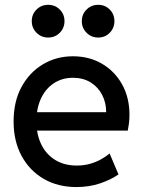

<svg xmlns="http://www.w3.org/2000/svg" viewBox="-20 -757 589 785"><path d="M292.5 7.8Q216.8 7.8 158.9 -25.6Q101.1 -59.1 68.4 -119.4Q35.6 -179.7 35.6 -260.3Q35.6 -341.8 67.9 -401.4Q100.1 -460.9 155.3 -493.9Q210.4 -526.9 278.3 -526.9Q344.7 -526.9 396.7 -496.6Q448.7 -466.3 479 -412.4Q509.3 -358.4 509.3 -287.6Q509.3 -268.1 507.1 -251.7Q504.9 -235.4 502.4 -223.1H110.8V-298.3H414.1Q414.1 -337.4 397.5 -369.4Q380.9 -401.4 350.3 -420.2Q319.8 -439 278.3 -439Q233.9 -439 200.2 -416.7Q166.5 -394.5 147.7 -354.5Q128.9 -314.5 128.9 -261.2Q128.9 -207 148.9 -166.3Q168.9 -125.5 206.1 -102.8Q243.2 -80.1 293.9 -80.1Q323.2 -80.1 348.6 -87.4Q374 -94.7 394 -106.2Q414.1 -117.7 428.2 -129.4L464.4 -43.9Q434.1 -22.5 389.4 -7.3Q344.7 7.8 292.5 7.8ZM381.3 -603.5Q353.5 -603.5 334 -623Q314.5 -642.6 314.5 -670.4Q314.5 -698.7 334 -718Q353.5 -737.3 381.3 -737.3Q409.7 -737.3 428.7 -718Q447.8 -698.7 447.8 -670.4Q447.8 -642.6 428.7 -623Q409.7 -603.5 381.3 -603.5ZM176.8 -603.5Q148.9 -603.5 129.4 -623Q109.9 -642.6 109.9 -670.4Q109.9 -698.7 129.4 -718Q148.9 -737.3 176.8 -737.3Q205.1 -737.3 224.4 -718Q243.7 -698.7 243.7 -670.4Q243.7 -642.6 224.4 -623Q205.1 -603.5 176.8 -603.5Z"/></svg>

Font: Reddit Sans Medium
Style: Regular
Weight: 500
Designer: Stephen Hutchings
Foundry: Reddit
Version: Version 1.014